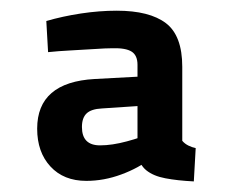

<svg xmlns="http://www.w3.org/2000/svg" viewBox="-20 -679 437 359"><path d="M342.4 -339.8Q312 -341.3 289.4 -345.6Q266.8 -349.8 253.4 -360.7Q240.1 -371.6 237.1 -392.1V-557.8Q237.1 -575.5 226.1 -582.5Q215.1 -589.5 190.1 -588.8Q177.8 -588.8 156.4 -587.3Q135.1 -585.8 111.9 -584.7Q88.7 -583.5 69.9 -581.5L66.6 -639.7Q97.1 -648.6 131.4 -653.8Q165.7 -659 198.3 -659Q259.5 -659 290.2 -635.7Q320.8 -612.4 320.8 -554.1V-415.7Q325.6 -410.1 332.3 -406.8Q339 -403.5 345.9 -402.1ZM141.4 -340.8Q99.1 -340.8 74.3 -367.7Q49.5 -394.5 49.5 -438.4Q49.5 -525.3 157.1 -531.3L265.4 -537.1L266.1 -482.6L170.4 -476.2Q150.6 -475.2 141.9 -466.9Q133.2 -458.6 133.2 -441.5Q133.2 -407.2 167.1 -407.2Q189.6 -407.2 217.3 -414.7Q245.1 -422.2 265.7 -431.1L263.1 -383.6Q239.3 -364.7 206.8 -352.8Q174.4 -340.8 141.4 -340.8Z"/></svg>

Font: Titillium Web SemiBold
Style: Regular
Weight: 600
Designer: Mohamed Gaber, Accademia di Belle Arti di Urbino
Foundry: Kief Type Foundry, Accademia di Belle Arti di Urbino
Version: Version 3.000; ttfautohint (v1.8.4)